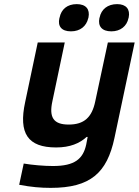

<svg xmlns="http://www.w3.org/2000/svg" viewBox="-20 -706 673 931"><path d="M535 -37 633 -500H503L442 -215C426 -137 388 -102 313 -102C239 -102 217 -137 234 -215L294 -500H163L102 -211C69 -59 115 9 252 9C320 9 366 -11 400 -42H405L398 -5C383 64 343 99 237 99C193 99 136 94 95 87L73 190C131 201 177 205 226 205C419 205 499 132 535 -37ZM268 -618C259 -579 278 -554 324 -554C369 -554 399 -579 408 -618L409 -621C417 -661 397 -686 352 -686C306 -686 277 -661 269 -621ZM462 -618C454 -579 474 -554 520 -554C564 -554 595 -579 603 -618L604 -621C612 -661 592 -686 548 -686C502 -686 471 -661 463 -621Z"/></svg>

Font: LT Wave Text Bold Italic
Style: Regular
Weight: 700
Designer: Daniel Lyons
Version: Version 2.5 (Glyphs App)